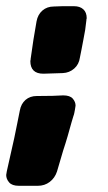

<svg xmlns="http://www.w3.org/2000/svg" viewBox="-54 -574 349 620"><path d="M86 -336Q44 -336 44 -377L45 -382V-384L54 -446L64 -505Q68 -527 83 -540Q98 -553 120 -553L148 -554H185Q204 -554 215 -544Q226 -534 226 -515L225 -511V-509L221 -477Q218 -460 215 -444.5Q212 -429 209 -413L204 -388Q201 -366 185.5 -352.5Q170 -339 149 -338ZM7 26Q-15 26 -24.5 15Q-34 4 -34 -9Q-34 -11 -32 -21L-8 -128Q-3 -152 1.5 -174.5Q6 -197 10 -217Q14 -239 28.5 -251.5Q43 -264 65 -264H69Q99 -264 115.5 -264.5Q132 -265 150 -266Q172 -266 181 -255.5Q190 -245 190 -233Q190 -230 188 -220Q187 -215 186 -209.5Q185 -204 183 -199L177 -179Q171 -157 164.5 -134.5Q158 -112 150 -88L130 -20Q123 1 106.5 13.5Q90 26 68 26Z"/></svg>

Font: Bangerz 2
Style: Regular
Weight: 400
Designer: vernon adams
Foundry: Vernon Adams
Version: Version 2.10;December 28, 2023;FontCreator 13.0.0.2683 64-bi